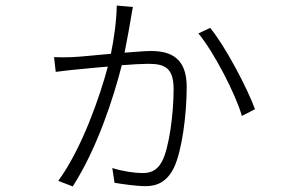

<svg xmlns="http://www.w3.org/2000/svg" viewBox="-20 -629 1040 689"><path d="M399 -609C398 -552 389 -490 378 -436C322 -431 266 -425 238 -424C216 -423 195 -423 174 -424L180 -371C196 -373 218 -376 238 -378C264 -380 315 -386 367 -390C340 -288 275 -97 189 20L241 40C330 -98 389 -284 417 -395C455 -398 491 -400 512 -400C571 -400 603 -386 603 -309C603 -221 587 -97 561 -49C542 -14 517 -8 491 -8C464 -8 421 -14 383 -26L391 27C423 32 468 39 503 39C545 39 580 22 604 -27C633 -87 650 -218 650 -317C650 -421 593 -446 521 -446C502 -446 467 -443 427 -440C437 -491 448 -550 451 -571C452 -581 454 -589 457 -604ZM692 -509C747 -443 825 -293 848 -213L895 -237C869 -310 787 -466 734 -529Z"/></svg>

Font: Noto Sans CJK JP Light
Style: Regular
Weight: 300
Designer: Ryoko NISHIZUKA (kana & ideographs); Paul D. Hunt (Latin, Greek & Cyrillic); Wenlong ZHANG (bopomofo); Sandoll Communica
Foundry: Adobe Systems Incorporated
Version: Version 1.004;PS 1.004;hotconv 1.0.82;makeotf.lib2.5.63406